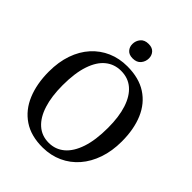

<svg xmlns="http://www.w3.org/2000/svg" viewBox="-263 -1094 1247 1247"><g transform="rotate(45 360.0 -470.5)"><path d="M353.5 11Q245.5 12 174 -36Q102.5 -84 67 -169.5Q31.5 -255 31.5 -366.5Q31.5 -455 56.2 -526.2Q81 -597.5 126.5 -647.8Q172 -698 233.5 -724.8Q295 -751.5 368.5 -751.5Q475 -751.5 546 -705.5Q617 -659.5 652.5 -576.2Q688 -493 688 -380.5Q688 -292.5 663.2 -220.8Q638.5 -149 593.8 -97.5Q549 -46 487.8 -18Q426.5 10 353.5 11ZM358 -38.5Q419.5 -38.5 465.2 -77Q511 -115.5 536.5 -191.5Q562 -267.5 562 -380Q562 -481 538.5 -553Q515 -625 470.2 -663.5Q425.5 -702 360.5 -702Q299 -702 253.5 -665.2Q208 -628.5 182.8 -554Q157.5 -479.5 157.5 -367Q157.5 -265.5 180.8 -192Q204 -118.5 248.8 -78.5Q293.5 -38.5 358 -38.5ZM355.5 -811.5Q322.5 -811.5 305.5 -830.5Q288.5 -849.5 288.5 -876.5Q288.5 -906.5 307.2 -929.2Q326 -952 363 -952H364Q397 -952 414 -933Q431 -914 431 -887Q431 -857 412 -834.2Q393 -811.5 356.5 -811.5Z"/></g></svg>

Font: Merriweather 36pt Medium
Style: Regular
Weight: 500
Version: Version 2.100